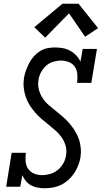

<svg xmlns="http://www.w3.org/2000/svg" viewBox="-20 -996 543 1024"><path d="M218 8Q199 8 180 4.5Q161 1 145 -8Q129 -17 117.5 -31Q106 -45 99 -62L88 0H13L42 -181H118Q115 -159 116.5 -136.5Q118 -114 129.5 -96.5Q141 -79 161 -70.5Q181 -62 204 -62Q204 -62 204 -62Q204 -62 204 -62Q226 -62 248 -68.5Q270 -75 288 -89.5Q306 -104 317.5 -124.5Q329 -145 332 -167Q337 -194 330 -218.5Q323 -243 309 -263Q295 -283 276.5 -299.5Q258 -316 239 -331Q220 -346 201.5 -362Q183 -378 167 -396.5Q151 -415 138 -435.5Q125 -456 117 -480Q109 -504 106.5 -529.5Q104 -555 108 -582Q112 -602 119 -621.5Q126 -641 136 -660Q146 -679 160.5 -695.5Q175 -712 193.5 -723.5Q212 -735 232.5 -739Q253 -743 273 -743Q295 -743 316 -739Q337 -735 355 -725Q373 -715 387 -700Q401 -685 409 -667L421 -735H497L467 -554H391Q394 -576 392.5 -598.5Q391 -621 380 -638.5Q369 -656 348.5 -664.5Q328 -673 306 -673Q285 -673 263.5 -666.5Q242 -660 225.5 -645Q209 -630 198.5 -610Q188 -590 185 -568Q181 -542 187.5 -517.5Q194 -493 207.5 -472.5Q221 -452 239.5 -436Q258 -420 277 -405Q296 -390 314.5 -374Q333 -358 349 -339.5Q365 -321 378 -300.5Q391 -280 399.5 -257Q408 -234 410.5 -208Q413 -182 409 -155Q405 -133 396.5 -112Q388 -91 375 -71.5Q362 -52 344 -36Q326 -20 305.5 -10Q285 0 262.5 4Q240 8 218 8ZM221 -795 163 -851 313 -976H399L503 -846L434 -800L348 -925Z"/></svg>

Font: Iosevka Gothic
Style: Italic
Weight: 400
Italic angle: -9°
Monospace: yes
Designer: Belleve Invis
Foundry: Belleve Invis
Version: Version 15.5.1; ttfautohint (v1.8.4)